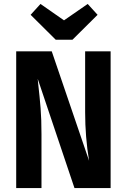

<svg xmlns="http://www.w3.org/2000/svg" viewBox="-20 -952 641 972"><path d="M540 0H357L171 -553Q173 -539 173 -531Q181 -461 185.5 -404.5Q190 -348 190 -273V0H62V-692H242L431 -138Q411 -258 411 -384V-692H540ZM474 -877 347 -751H262L135 -877L185 -932L304 -849L424 -932Z"/></svg>

Font: Fira Sans Condensed SemiBold
Style: Regular
Weight: 600
Width: 3
Designer: bBox Type GmbH & Carrois Corporate GbR & Edenspiekermann AG
Foundry: bBox Type GmbH & Carrois Corporate GbR & Edenspiekermann AG
Version: Version 4.301